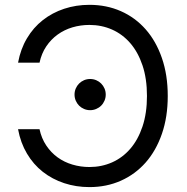

<svg xmlns="http://www.w3.org/2000/svg" viewBox="-20 -757 767 787"><path d="M142 -227.3Q150.2 -189.6 169.6 -160.7Q188.9 -131.7 216.1 -112Q243.3 -92.3 276.8 -82.4Q310.4 -72.4 346.6 -72.4Q396.3 -72.4 439.3 -91.4Q482.2 -110.4 514 -147.2Q545.8 -183.9 564.1 -238.5Q582.4 -293 582.4 -363.6Q582.4 -434.7 564.1 -489Q545.8 -543.3 514 -580.1Q482.2 -616.8 439.3 -635.8Q396.3 -654.8 346.6 -654.8Q310.4 -654.8 276.8 -644.9Q243.3 -634.9 216.1 -615.2Q188.9 -595.5 169.6 -566.8Q150.2 -538 142 -500H54Q64.3 -556.1 90.6 -600.1Q116.8 -644.2 155.5 -674.5Q194.2 -704.9 243.1 -721.1Q291.9 -737.2 346.6 -737.2Q416.5 -737.2 475.3 -711.3Q534.1 -685.4 576.9 -636.9Q619.7 -588.4 643.6 -519.2Q667.6 -449.9 667.6 -363.6Q667.6 -277.3 643.6 -208.3Q619.7 -139.2 576.9 -90.7Q534.1 -42.3 475.3 -16.2Q416.5 9.9 346.6 9.9Q291.9 9.9 243.1 -6.2Q194.2 -22.4 155.5 -52.7Q116.8 -83.1 90.6 -127.3Q64.3 -171.5 54 -227.3ZM349.4 -305.4Q336.3 -305.4 324.6 -310.4Q312.9 -315.3 304.2 -324Q295.5 -332.7 290.5 -344.5Q285.5 -356.2 285.5 -369.3Q285.5 -382.5 290.5 -394.2Q295.5 -405.9 304.2 -414.6Q312.9 -423.3 324.6 -428.3Q336.3 -433.2 349.4 -433.2Q362.6 -433.2 374.3 -428.3Q386 -423.3 394.7 -414.6Q403.4 -405.9 408.4 -394.2Q413.4 -382.5 413.4 -369.3Q413.4 -356.2 408.4 -344.5Q403.4 -332.7 394.7 -324Q386 -315.3 374.3 -310.4Q362.6 -305.4 349.4 -305.4Z"/></svg>

Font: Interop
Style: Regular
Weight: 400
Designer: Rasmus Andersson, Google, Jang Haemin
Foundry: jhaemin
Version: Version 1.008